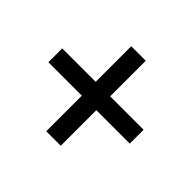

<svg xmlns="http://www.w3.org/2000/svg" viewBox="-127 -783 824 824"><g transform="rotate(45 285.0 -371.0)"><path d="M241 -329H38V-413H241V-629H329V-413H532V-329H329V-113H241Z"/></g></svg>

Font: Noto Sans S Chinese Medium
Style: Regular
Weight: 500
Designer: Ryoko NISHIZUKA  (kana & ideographs); Paul D. Hunt (Latin, Greek & Cyrillic); Wenlong ZHANG  (bopomofo); Sandoll Communi
Foundry: Adobe Systems Incorporated
Version: Version 1.000;PS 1;hotconv 1.0.78;makeotf.lib2.5.61930